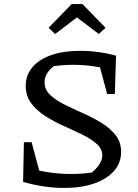

<svg xmlns="http://www.w3.org/2000/svg" viewBox="-20 -918 682 948"><path d="M298 10Q248 10 197 2.5Q146 -5 94 -20L132 -86Q178 -73 228.5 -66Q279 -59 331 -59Q361 -59 392 -61.5Q423 -64 455 -69L417 -57Q435 -66 450 -81Q465 -96 475 -114Q485 -132 485 -151Q485 -183 457.5 -207.5Q430 -232 387 -253Q344 -274 296 -295.5Q248 -317 205 -344Q162 -371 134.5 -407.5Q107 -444 107 -494Q107 -547 140 -586Q173 -625 233 -646Q293 -667 375 -667Q420 -667 465 -661Q510 -655 553 -643L527 -575Q481 -586 434 -592Q387 -598 339 -598Q307 -598 276.5 -595Q246 -592 216 -587L258 -599Q232 -584 216 -561Q200 -538 200 -511Q200 -476 227 -450Q254 -424 297 -402.5Q340 -381 388.5 -359.5Q437 -338 480 -312Q523 -286 550.5 -251Q578 -216 578 -168Q578 -114 543 -74Q508 -34 444.5 -12Q381 10 298 10ZM189 -19 94 -20 98 -216H136ZM509 -454 458 -644 553 -643 547 -454ZM387 -898 501 -781 468 -750 360 -832 252 -750 220 -781 334 -898Z"/></svg>

Font: Piazzolla Thin Medium
Style: Regular
Weight: 500
Version: Version 2.005